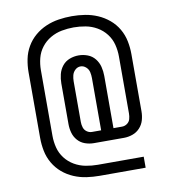

<svg xmlns="http://www.w3.org/2000/svg" viewBox="-92 -847 904 1013"><g transform="rotate(-10 360.0 -340.5)"><path d="M606 87V28H360Q328 28 296 22Q264 16 235.5 -0.5Q207 -17 187 -43Q167 -69 159 -100.5Q151 -132 151 -164V-516Q151 -548 159 -579.5Q167 -611 187 -637Q207 -663 235.5 -679.5Q264 -696 296 -702Q328 -708 360 -708Q392 -708 424 -702Q456 -696 484.5 -679.5Q513 -663 533 -637Q553 -611 561 -579.5Q569 -548 569 -516V-210Q569 -195 565 -180.5Q561 -166 548.5 -157Q536 -148 521 -148H475V-428Q475 -453 469 -477Q463 -501 447.5 -520.5Q432 -540 408.5 -549Q385 -558 360 -558Q335 -558 311.5 -549Q288 -540 272.5 -520.5Q257 -501 251 -477Q245 -453 245 -428V-210Q245 -186 251.5 -163Q258 -140 274 -122Q290 -104 313 -96Q336 -88 360 -88H521Q544 -88 567 -96Q590 -104 606.5 -122Q623 -140 629.5 -163Q636 -186 636 -210V-516Q636 -551 629 -586Q622 -621 604 -652Q586 -683 558.5 -706Q531 -729 498.5 -743Q466 -757 431 -762.5Q396 -768 360 -768Q325 -768 289.5 -762.5Q254 -757 221.5 -743Q189 -729 162 -706Q135 -683 117 -652Q99 -621 92 -586Q85 -551 85 -516V-164Q85 -129 92 -94Q99 -59 117 -28Q135 3 162 26Q189 49 222 63Q255 77 290 82Q325 87 360 87ZM360 -148Q345 -148 332.5 -157Q320 -166 315.5 -180.5Q311 -195 311 -210V-428Q311 -444 315 -460Q319 -476 331.5 -487.5Q344 -499 360 -499Q376 -499 389 -487.5Q402 -476 405.5 -460Q409 -444 409 -428V-148Z"/></g></svg>

Font: Iosevka Sparkle Light
Style: Regular
Weight: 300
Designer: Belleve Invis
Foundry: Belleve Invis
Version: Version 4.5.0; ttfautohint (v1.8.3)